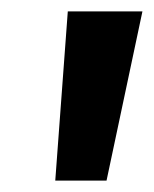

<svg xmlns="http://www.w3.org/2000/svg" viewBox="-20 -712 270 337"><path d="M77 -395H167L230 -692H99Z"/></svg>

Font: Ronzino Bold
Style: Italic
Weight: 700
Italic angle: -8°
Designer: Nunzio Mazzaferro
Foundry: Collletttivo
Version: Version 1.000;Glyphs 3.3 (3337)